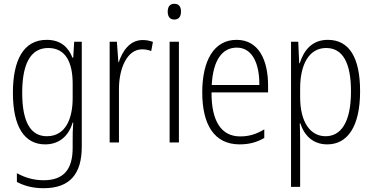

<svg xmlns="http://www.w3.org/2000/svg" viewBox="-20 -751 1965 1012"><path d="M226 -541C105 -541 48 -436 48 -262C48 -81 110 10 218 10C293 10 342 -35 363 -105H366C363 -68 363 -41 363 -10V28C363 144 314 199 210 199C156 199 112 185 69 162V208C109 229 153 241 210 241C351 241 411 163 411 22V-531H371L366 -447H362C341 -500 302 -541 226 -541ZM234 -498C329 -498 363 -418 363 -310V-233C363 -133 330 -33 227 -33C142 -33 97 -107 97 -262C97 -407 137 -498 234 -498Z M732 -540C662 -540 624 -478 606 -423H604L596 -531H558V0H607V-282C607 -389 649 -491 729 -491C748 -491 764 -487 777 -482L786 -530C769 -537 749 -540 732 -540Z M899 -731C873 -731 864 -713 864 -689C864 -665 875 -648 898 -648C923 -648 934 -664 934 -690C934 -713 925 -731 899 -731ZM923 -531H874V0H923Z M1227 -541C1106 -541 1046 -429 1046 -264C1046 -96 1108 10 1243 10C1295 10 1336 -2 1373 -24V-69C1329 -43 1292 -32 1246 -32C1146 -32 1094 -113 1095 -264H1393V-300C1393 -432 1345 -541 1227 -541ZM1228 -500C1311 -500 1348 -414 1347 -303H1096C1103 -435 1152 -500 1228 -500Z M1708 -541C1623 -541 1581 -484 1560 -418H1557L1552 -531H1514V234H1562V-13C1562 -45 1561 -76 1560 -101H1563C1581 -44 1624 10 1705 10C1811 10 1878 -83 1878 -270C1878 -450 1819 -541 1708 -541ZM1699 -498C1787 -498 1830 -419 1830 -270C1830 -101 1774 -33 1696 -33C1615 -33 1562 -108 1562 -239V-285C1562 -413 1610 -498 1699 -498Z"/></svg>

Font: Noto Sans Armenian Condensed ExtraLight
Style: Regular
Weight: 200
Width: 3
Designer: Monotype Design Team
Foundry: Monotype Imaging Inc.
Version: Version 2.008